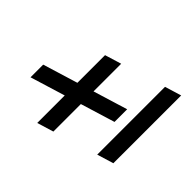

<svg xmlns="http://www.w3.org/2000/svg" viewBox="-137 -798 933 933"><g transform="rotate(-45 330.0 -331.0)"><path d="M169.3 -621 224.4 -441H35.4L61.3 -356H250.3L304.5 -179H391.5L337.3 -356H527.3L501.4 -441H311.4L256.3 -621ZM624.6 -41 598.7 -126H132.7L158.6 -41Z"/></g></svg>

Font: Din Kursivschrift
Style: LeftEng
Weight: 400
Version: Version 1.089